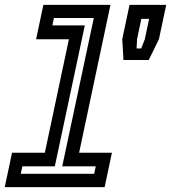

<svg xmlns="http://www.w3.org/2000/svg" viewBox="-54 -770 704 790"><path d="M-34.5 0 -4.5 -141.5H130.5L229.5 -608.5H94.5L124.5 -750H400.5L271.5 -141.5H406.5L376.5 0ZM31.5 -55H333.5L340 -85.5H202L332 -696H168L161.5 -665.5H295L171.5 -85.5H38ZM454 -523 449 -609 479 -750H630L600 -609L558 -523ZM508 -570.5H527L542 -609L559.5 -692.5H527.5L510 -609Z"/></svg>

Font: Tourney SemiBold
Style: Italic
Weight: 600
Italic angle: -12°
Version: Version 1.015